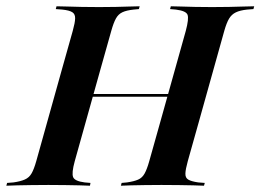

<svg xmlns="http://www.w3.org/2000/svg" viewBox="-46 -591 829 611"><path d="M150.8 -369.4 185.5 -492.7Q192.7 -518.5 193.1 -532.3Q193.5 -546 184.3 -552Q175 -558.1 152.4 -560.5L131.5 -562.1L133.9 -571Q148.4 -571 168.5 -570.2Q188.7 -569.4 214.1 -569Q239.5 -568.5 268.5 -568.5H270.2Q298.4 -568.5 322.2 -569Q346 -569.4 365.7 -570.2Q385.5 -571 398.4 -571L396 -562.1L379 -560.5Q356.5 -558.1 343.5 -552Q330.6 -546 323 -532.3Q315.3 -518.5 308.1 -492.7L273.4 -369.4ZM107.3 -2.4Q79 -2.4 54 -2Q29 -1.6 8.9 -1.2Q-11.3 -0.8 -25.8 0L-23.4 -8.9L-3.2 -10.5Q19.4 -13.7 33.1 -19.8Q46.8 -25.8 54.4 -39.1Q62.1 -52.4 69.4 -78.2L150.8 -369.4H273.4L191.9 -78.2Q181.5 -40.3 186.7 -27.4Q191.9 -14.5 223.4 -10.5L241.9 -8.9L240.3 0Q226.6 -0.8 206.5 -1.2Q186.3 -1.6 161.7 -2Q137.1 -2.4 108.9 -2.4H109.7ZM202.4 -283.1 204.8 -291.9H529L525.8 -283.1ZM463.7 -201.6 545.2 -492.7Q555.6 -531.5 550.8 -544Q546 -556.5 513.7 -560.5L495.2 -562.1L497.6 -571Q511.3 -571 531 -570.2Q550.8 -569.4 575.4 -569Q600 -568.5 628.2 -568.5H627.4H629.8Q658.1 -568.5 683.1 -569Q708.1 -569.4 728.6 -570.2Q749.2 -571 762.9 -571L760.5 -562.1L740.3 -560.5Q717.7 -558.1 704.4 -551.6Q691.1 -545.2 683.1 -531.9Q675 -518.5 667.7 -492.7L586.3 -201.6ZM466.9 -2.4Q439.5 -2.4 415.3 -2Q391.1 -1.6 371.4 -1.2Q351.6 -0.8 338.7 0L341.1 -8.9L358.1 -10.5Q380.6 -13.7 393.5 -19.4Q406.5 -25 414.1 -38.7Q421.8 -52.4 429 -78.2L463.7 -201.6H586.3L551.6 -78.2Q544.4 -52.4 544 -38.7Q543.5 -25 553.2 -19.4Q562.9 -13.7 584.7 -10.5L605.6 -8.9L603.2 0Q589.5 -0.8 569 -1.2Q548.4 -1.6 523.4 -2Q498.4 -2.4 468.5 -2.4Z"/></svg>

Font: Playfair 144pt
Style: Bold Italic
Weight: 700
Italic angle: -15.6°
Designer: Claus Eggers Sørensen
Foundry: Claus Eggers Sørensen
Version: Version 2.203